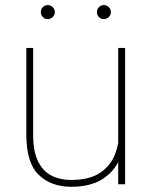

<svg xmlns="http://www.w3.org/2000/svg" viewBox="-20 -714 587 744"><path d="M438 -528.3H464.8V0H438V-122.1ZM464.8 -207.5Q464.8 -145 442.9 -95.9Q420.9 -46.9 374.8 -18.6Q328.6 9.8 255.9 9.8Q178.2 9.8 130.1 -36.4Q82 -82.5 82 -192.9V-528.3H108.4V-191.9Q108.4 -127.4 127.4 -88.9Q146.5 -50.3 179.7 -33.4Q212.9 -16.6 254.9 -16.6Q326.2 -16.6 367.2 -43.9Q408.2 -71.3 425.3 -115Q442.4 -158.7 442.4 -206.5ZM382.3 -640.1Q371.1 -640.1 363.3 -647.9Q355.5 -655.8 355.5 -667Q355.5 -678.2 363.3 -686.3Q371.1 -694.3 382.3 -694.3Q393.6 -694.3 401.6 -686.3Q409.7 -678.2 409.7 -667Q409.7 -655.8 401.6 -647.9Q393.6 -640.1 382.3 -640.1ZM165 -640.1Q153.8 -640.1 146 -647.9Q138.2 -655.8 138.2 -667Q138.2 -678.2 146 -686.3Q153.8 -694.3 165 -694.3Q176.3 -694.3 184.3 -686.3Q192.4 -678.2 192.4 -667Q192.4 -655.8 184.3 -647.9Q176.3 -640.1 165 -640.1Z"/></svg>

Font: Heebo Thin
Style: Regular
Weight: 250
Designer: Oded Ezer
Foundry: Ezer Type House
Version: Version 3.100